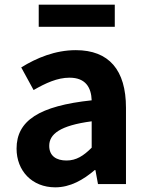

<svg xmlns="http://www.w3.org/2000/svg" viewBox="-20 -789 631 823"><path d="M217 14C281 14 337 -18 386 -60H389L400 0H520V-327C520 -489 447 -574 305 -574C217 -574 137 -541 71 -500L124 -403C176 -433 226 -456 278 -456C347 -456 371 -414 373 -359C148 -335 51 -272 51 -152C51 -57 117 14 217 14ZM265 -101C222 -101 191 -120 191 -164C191 -214 237 -251 373 -269V-156C338 -121 307 -101 265 -101ZM146 -674H472V-769H146Z"/></svg>

Font: Genne Gothic Bold
Style: Regular
Weight: 700
Designer: Ryoko NISHIZUKA (kana & ideographs); Paul D. Hunt (Latin, Greek & Cyrillic); Wenlong ZHANG (bopomofo); Sandoll Communica
Foundry: Adobe Systems Incorporated
Version: Version 1.004;PS 1.004;hotconv 16.6.51;makeotf.lib2.5.65220